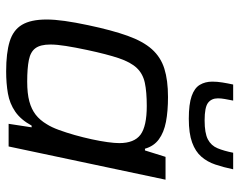

<svg xmlns="http://www.w3.org/2000/svg" viewBox="-97 -673 778 624"><g transform="rotate(90 292.0 -361.0)"><path d="M211.9 8Q152.1 8 115 -3.4Q77.8 -14.7 60.6 -43.4Q43.4 -72.2 43.4 -123.5Q43.4 -148.9 48.1 -182.5Q52.8 -216.1 61.8 -258.3Q78.2 -336.1 96.3 -386.5Q114.3 -436.9 140 -465.7Q165.8 -494.5 203.3 -506.2Q240.8 -518 295.3 -518Q341.3 -518 375.9 -511.4Q410.5 -504.7 432.8 -488.3Q455.1 -472 463.3 -443.1H468.9L489.8 -510H564L456 0H382.4L393.8 -74.8H388.2Q369.1 -39.6 342.8 -21.5Q316.5 -3.4 283.7 2.3Q251 8 211.9 8ZM245 -60.4Q283.8 -60.4 309.4 -67.3Q335 -74.2 352.8 -88Q370.5 -101.8 383.6 -123.9Q393.4 -139.1 402.2 -163.1Q411 -187.2 418.9 -214.9Q426.7 -242.7 432.7 -270.3Q438.7 -297.9 441.9 -321.4Q445.1 -345 445.1 -359.6Q445.1 -408.3 417.7 -428.7Q390.2 -449 324.4 -449Q278.6 -449 249.1 -442.7Q219.6 -436.3 201 -416.6Q182.3 -396.9 169.2 -358.3Q156.2 -319.6 142.4 -255Q134 -215.5 129.4 -186.2Q124.7 -156.8 124.7 -135.6Q124.7 -103.6 136.5 -87.4Q148.2 -71.2 175 -65.8Q201.8 -60.4 245 -60.4ZM365.9 -585.6Q318.4 -585.6 292.1 -594.9Q265.8 -604.2 255.6 -621.6Q245.3 -638.9 245.3 -662.1Q245.3 -677.6 248 -694.5Q250.7 -711.4 254.7 -729.8H306.9Q304 -715.2 301.8 -702.9Q299.6 -690.6 299.6 -680.3Q299.6 -659.2 314.2 -648.1Q328.8 -637 371.2 -637Q412.7 -637 433 -647.6Q453.2 -658.2 461.8 -679Q470.5 -699.9 476.4 -729.8H530.2Q523.7 -698.3 514.8 -672Q506 -645.7 489.2 -626.4Q472.5 -607.1 443.1 -596.4Q413.6 -585.6 365.9 -585.6Z"/></g></svg>

Font: Saira Thin
Style: Italic
Weight: 100
Italic angle: -12°
Designer: Hector Gatti with collaboration of the Omnibus-Type team
Foundry: Omnibus-Type
Version: Version 1.101